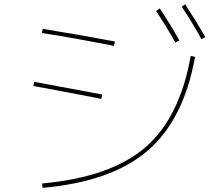

<svg xmlns="http://www.w3.org/2000/svg" viewBox="-20 -856 1040 906"><path d="M178.7 9.8Q501 -19.5 664.6 -159.7Q828.1 -299.8 879.9 -591.8L900.4 -587.9Q847.7 -292 676.8 -145Q505.9 2 180.7 30.3ZM716.8 -803.7 733.4 -816.4Q782.2 -745.1 826.2 -665L807.6 -655.3Q767.6 -726.6 716.8 -803.7ZM837.9 -824.2 853.5 -835.9Q907.2 -753.9 949.2 -680.7L930.7 -670.9Q890.6 -744.1 837.9 -824.2ZM137.7 -450.2 141.6 -469.7Q276.4 -445.3 461.9 -410.2L458 -389.6Q272.5 -425.8 137.7 -450.2ZM177.7 -700.2 181.6 -719.7Q353.5 -692.4 522.5 -660.2L517.6 -639.6Q307.6 -680.7 177.7 -700.2Z"/></svg>

Font: Mgen+ 1mn thin
Style: Regular
Weight: 100
Designer: [Source Han Sans]
Ryoko NISHIZUKA  (kana & ideographs); Paul D. Hunt (Latin, Greek & Cyrillic); Wenlong ZHANG  (bopomofo
Version: Version 1.059.20150602